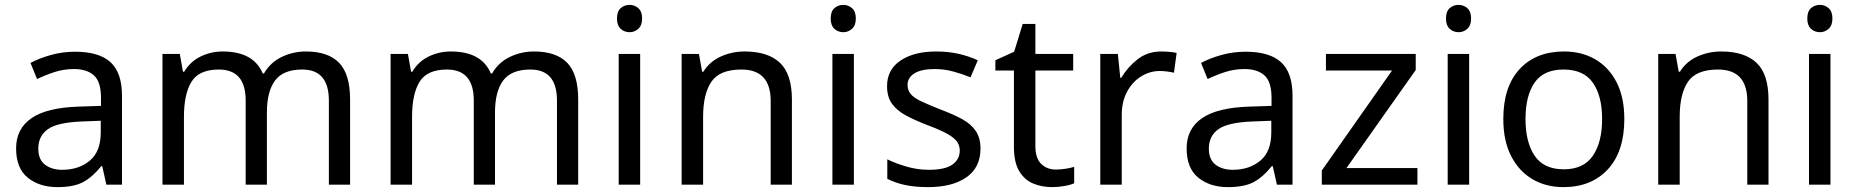

<svg xmlns="http://www.w3.org/2000/svg" viewBox="-20 -757 7608 787"><path d="M288 -545Q386 -545 433 -502Q480 -459 480 -365V0H416L399 -76H395Q360 -32 321.5 -11Q283 10 215 10Q142 10 94 -28.5Q46 -67 46 -149Q46 -229 109 -272.5Q172 -316 303 -320L394 -323V-355Q394 -422 365 -448Q336 -474 283 -474Q241 -474 203 -461.5Q165 -449 132 -433L105 -499Q140 -518 188 -531.5Q236 -545 288 -545ZM314 -259Q214 -255 175.5 -227Q137 -199 137 -148Q137 -103 164.5 -82Q192 -61 235 -61Q303 -61 348 -98.5Q393 -136 393 -214V-262Z M1234 -546Q1325 -546 1370 -499.5Q1415 -453 1415 -349V0H1328V-345Q1328 -472 1219 -472Q1141 -472 1107.5 -427Q1074 -382 1074 -296V0H987V-345Q987 -472 877 -472Q796 -472 765 -422Q734 -372 734 -278V0H646V-536H717L730 -463H735Q760 -505 802.5 -525.5Q845 -546 893 -546Q1019 -546 1057 -456H1062Q1089 -502 1135.5 -524Q1182 -546 1234 -546Z M2169 -546Q2260 -546 2305 -499.5Q2350 -453 2350 -349V0H2263V-345Q2263 -472 2154 -472Q2076 -472 2042.5 -427Q2009 -382 2009 -296V0H1922V-345Q1922 -472 1812 -472Q1731 -472 1700 -422Q1669 -372 1669 -278V0H1581V-536H1652L1665 -463H1670Q1695 -505 1737.5 -525.5Q1780 -546 1828 -546Q1954 -546 1992 -456H1997Q2024 -502 2070.5 -524Q2117 -546 2169 -546Z M2561 -737Q2581 -737 2596.5 -723.5Q2612 -710 2612 -681Q2612 -653 2596.5 -639Q2581 -625 2561 -625Q2539 -625 2524 -639Q2509 -653 2509 -681Q2509 -710 2524 -723.5Q2539 -737 2561 -737ZM2604 -536V0H2516V-536Z M3032 -546Q3128 -546 3177 -499.5Q3226 -453 3226 -349V0H3139V-343Q3139 -472 3019 -472Q2930 -472 2896 -422Q2862 -372 2862 -278V0H2774V-536H2845L2858 -463H2863Q2889 -505 2935 -525.5Q2981 -546 3032 -546Z M3437 -737Q3457 -737 3472.5 -723.5Q3488 -710 3488 -681Q3488 -653 3472.5 -639Q3457 -625 3437 -625Q3415 -625 3400 -639Q3385 -653 3385 -681Q3385 -710 3400 -723.5Q3415 -737 3437 -737ZM3480 -536V0H3392V-536Z M3999 -148Q3999 -70 3941 -30Q3883 10 3785 10Q3729 10 3688.5 1Q3648 -8 3617 -24V-104Q3649 -88 3694.5 -74.5Q3740 -61 3787 -61Q3854 -61 3884 -82.5Q3914 -104 3914 -140Q3914 -160 3903 -176Q3892 -192 3863.5 -208Q3835 -224 3782 -244Q3730 -264 3693 -284Q3656 -304 3636 -332Q3616 -360 3616 -404Q3616 -472 3671.5 -509Q3727 -546 3817 -546Q3866 -546 3908.5 -536.5Q3951 -527 3988 -510L3958 -440Q3924 -454 3887 -464Q3850 -474 3811 -474Q3757 -474 3728.5 -456.5Q3700 -439 3700 -409Q3700 -387 3713 -371.5Q3726 -356 3756.5 -341.5Q3787 -327 3838 -307Q3889 -288 3925 -268Q3961 -248 3980 -219.5Q3999 -191 3999 -148Z M4308 -62Q4328 -62 4349 -65.5Q4370 -69 4383 -73V-6Q4369 1 4343 5.5Q4317 10 4293 10Q4251 10 4215.5 -4.5Q4180 -19 4158 -55Q4136 -91 4136 -156V-468H4060V-510L4137 -545L4172 -659H4224V-536H4379V-468H4224V-158Q4224 -109 4247.5 -85.5Q4271 -62 4308 -62Z M4740 -546Q4755 -546 4772.5 -544.5Q4790 -543 4803 -540L4792 -459Q4779 -462 4763.5 -464Q4748 -466 4734 -466Q4693 -466 4657 -443.5Q4621 -421 4599.5 -380.5Q4578 -340 4578 -286V0H4490V-536H4562L4572 -438H4576Q4602 -482 4643 -514Q4684 -546 4740 -546Z M5086 -545Q5184 -545 5231 -502Q5278 -459 5278 -365V0H5214L5197 -76H5193Q5158 -32 5119.5 -11Q5081 10 5013 10Q4940 10 4892 -28.5Q4844 -67 4844 -149Q4844 -229 4907 -272.5Q4970 -316 5101 -320L5192 -323V-355Q5192 -422 5163 -448Q5134 -474 5081 -474Q5039 -474 5001 -461.5Q4963 -449 4930 -433L4903 -499Q4938 -518 4986 -531.5Q5034 -545 5086 -545ZM5112 -259Q5012 -255 4973.5 -227Q4935 -199 4935 -148Q4935 -103 4962.5 -82Q4990 -61 5033 -61Q5101 -61 5146 -98.5Q5191 -136 5191 -214V-262Z M5790 0H5398V-58L5686 -468H5415V-536H5783V-470L5499 -68H5790Z M5959 -737Q5979 -737 5994.5 -723.5Q6010 -710 6010 -681Q6010 -653 5994.5 -639Q5979 -625 5959 -625Q5937 -625 5922 -639Q5907 -653 5907 -681Q5907 -710 5922 -723.5Q5937 -737 5959 -737ZM6002 -536V0H5914V-536Z M6638 -269Q6638 -136 6570.5 -63Q6503 10 6388 10Q6317 10 6261.5 -22.5Q6206 -55 6174 -117.5Q6142 -180 6142 -269Q6142 -402 6209 -474Q6276 -546 6391 -546Q6464 -546 6519.5 -513.5Q6575 -481 6606.5 -419.5Q6638 -358 6638 -269ZM6233 -269Q6233 -174 6270.5 -118.5Q6308 -63 6390 -63Q6471 -63 6509 -118.5Q6547 -174 6547 -269Q6547 -364 6509 -418Q6471 -472 6389 -472Q6307 -472 6270 -418Q6233 -364 6233 -269Z M7035 -546Q7131 -546 7180 -499.5Q7229 -453 7229 -349V0H7142V-343Q7142 -472 7022 -472Q6933 -472 6899 -422Q6865 -372 6865 -278V0H6777V-536H6848L6861 -463H6866Q6892 -505 6938 -525.5Q6984 -546 7035 -546Z M7440 -737Q7460 -737 7475.5 -723.5Q7491 -710 7491 -681Q7491 -653 7475.5 -639Q7460 -625 7440 -625Q7418 -625 7403 -639Q7388 -653 7388 -681Q7388 -710 7403 -723.5Q7418 -737 7440 -737ZM7483 -536V0H7395V-536Z"/></svg>

Font: Noto Sans Symbols 2
Style: Regular
Weight: 400
Designer: Monotype Design Team
Foundry: Monotype Imaging Inc.
Version: Version 2.008; ttfautohint (v1.8.4.7-5d5b)